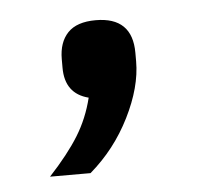

<svg xmlns="http://www.w3.org/2000/svg" viewBox="-32 -150 336 316"><g transform="rotate(-5 136.0 8.0)"><path d="M136.2 -117.2Q105 -117.2 90.1 -101.6Q75.2 -85.9 75.2 -58.1V-43.9Q75.2 -1 113.8 8.8Q105.5 42.5 88.1 70.6Q70.8 98.6 39.1 132.8H106Q147.5 97.2 172.1 47.9Q196.8 -1.5 196.8 -43.9V-58.1Q196.8 -117.2 136.2 -117.2Z"/></g></svg>

Font: Plexus Sans
Style: Regular
Weight: 400
Version: Version 2.001;PS 002.001;hotconv 1.0.70;makeotf.lib2.5.58329